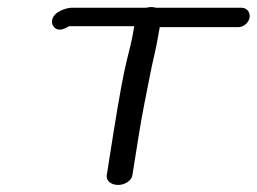

<svg xmlns="http://www.w3.org/2000/svg" viewBox="-20 -487 729 545"><path d="M355.8 10.5 373.2 -99C383.3 -163.2 396.2 -224.7 407.4 -281.8C415.4 -322.3 423.4 -349.4 429.4 -387.3C430.8 -396.2 432 -402.5 433.5 -410H656.6C671.7 -410 686.1 -422.5 688.5 -437.5C690.9 -452.5 680.4 -465 665.3 -465H422.9C418.3 -466.2 414.3 -467 409.6 -467C404.7 -467 400.4 -466.4 395.2 -465H183.1C170.2 -465 131.4 -455 127.7 -428.3C127 -423.5 128 -418.7 130.3 -414.6C144 -390 174.2 -411.8 176.1 -412.7H361.1C360 -407.6 358.3 -398.3 357 -389.9C354.8 -376.3 349.2 -351.5 340 -316C330.7 -279.6 317.6 -207.8 300.4 -99.7L283 10.5C280.6 25.5 295.1 38 315 38C335 38 353.4 25.5 355.8 10.5Z"/></svg>

Font: MewTooHand
Style: BdWideIta
Weight: 400
Designer: Mew Too, Robert Jablonski
Version: Version 0.77